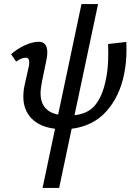

<svg xmlns="http://www.w3.org/2000/svg" viewBox="-20 -629 665 938"><path d="M598 -386Q598 -322 586 -265Q564 -157 499.5 -85Q435 -13 330 0L269 289H188L249 0Q174 -9 134 -50.5Q94 -92 94 -157Q94 -184 100 -212L122 -310Q123 -315 123 -324Q123 -347 106 -347Q84 -347 59 -328L34 -364Q66 -392 103 -408.5Q140 -425 169 -425Q211 -425 211 -373Q211 -359 208 -342L185 -230Q178 -193 178 -175Q178 -86 264 -69L378 -609H459L344 -66Q413 -74 447 -118Q481 -162 496 -235Q509 -288 509 -371Q509 -400 508 -414L597 -424Q598 -412 598 -386Z"/></svg>

Font: Ysabeau Infant Semibold
Style: Italic
Weight: 600
Italic angle: -12°
Designer: Christian Thalmann (Catharsis Fonts)
Version: Version 0.003